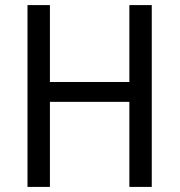

<svg xmlns="http://www.w3.org/2000/svg" viewBox="-20 -734 705 754"><path d="M576 0V-714H488V-412H176V-714H88V0H176V-334H488V0Z"/></svg>

Font: Noto Sans Bengali SemiCondensed
Style: Regular
Weight: 400
Width: 4
Designer: Jelle Bosma - Monotype Design Team
Foundry: Monotype Imaging Inc.
Version: Version 2.003